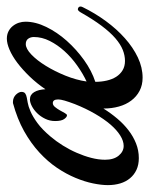

<svg xmlns="http://www.w3.org/2000/svg" viewBox="7 -470 442 569"><g transform="rotate(-90 228.5 -186.0)"><path d="M491.2 -162.1Q473.6 -126 450 -93.8Q426.3 -61.5 399.2 -37.4Q372.1 -13.2 342.3 1Q312.5 15.1 282.2 15.1Q260.3 15.1 243.2 6.1Q226.1 -2.9 214.4 -18.6Q202.6 -34.2 196.8 -55.2Q190.9 -76.2 190.9 -100.1V-101.1Q177.2 -79.1 161.1 -60.1Q145 -41 126.7 -26.9Q108.4 -12.7 87.6 -4.4Q66.9 3.9 43.9 3.9Q24.4 3.9 9.5 -2.9Q-5.4 -9.8 -15.6 -22Q-25.9 -34.2 -31 -51Q-36.1 -67.9 -36.1 -87.9Q-36.1 -106.9 -31 -131.8Q-25.9 -156.7 -14.6 -183.8Q-3.4 -210.9 15.1 -238.5Q33.7 -266.1 60.8 -291Q87.9 -315.9 124 -336.2Q160.2 -356.4 207 -369.1H210.9Q217.3 -369.1 222.7 -366.7Q228 -364.3 231.9 -360.4Q235.8 -356.4 238 -352.1Q240.2 -347.7 240.2 -344.2Q240.2 -336.4 235.8 -333Q231.4 -329.6 223.1 -328.1Q218.8 -327.1 208.3 -325.4Q197.8 -323.7 182.4 -317.1Q167 -310.5 147.9 -296.6Q128.9 -282.7 107.9 -257.8Q93.8 -241.2 81.3 -221.2Q68.8 -201.2 59.6 -179.9Q50.3 -158.7 44.7 -137.2Q39.1 -115.7 39.1 -96.2Q39.1 -70.3 51.3 -55.7Q63.5 -41 80.1 -41Q94.7 -41 111.1 -51.3Q127.4 -61.5 143.6 -80.3Q159.7 -99.1 175.3 -126Q190.9 -152.8 204.1 -186Q210.9 -204.1 214.4 -216.1Q217.8 -228 217.8 -234.9Q217.8 -251 207 -251Q200.7 -251 195.3 -244.4Q189.9 -237.8 185.5 -230Q181.2 -222.2 177.5 -215.6Q173.8 -209 170.9 -209Q165.5 -209 159.7 -217.3Q153.8 -225.6 153.8 -244.1Q153.8 -259.8 160.4 -273.4Q167 -287.1 176.8 -297.1Q186.5 -307.1 197.8 -313Q209 -318.8 217.8 -318.8Q231.9 -318.8 239.5 -306.2Q247.1 -293.5 248 -272.9Q265.6 -298.8 285.9 -319.8Q306.2 -340.8 326.2 -356Q346.2 -371.1 365 -379.2Q383.8 -387.2 397.9 -387.2Q410.2 -387.2 419.7 -382.3Q429.2 -377.4 435.5 -369.4Q441.9 -361.3 445.1 -351.6Q448.2 -341.8 448.2 -332Q448.2 -302.2 432.6 -270.3Q417 -238.3 391.6 -209.7Q366.2 -181.2 334.5 -158.4Q302.7 -135.7 270 -125Q270 -106.9 273.7 -91.1Q277.3 -75.2 284.9 -63.2Q292.5 -51.3 304.2 -44.2Q315.9 -37.1 332 -37.1Q348.1 -37.1 364.7 -43.7Q381.3 -50.3 399.2 -65.7Q417 -81.1 436 -106.4Q455.1 -131.8 476.1 -168.9Q481 -176.8 484.9 -176.8Q487.8 -176.8 490.5 -174.8Q493.2 -172.9 493.2 -168.9Q493.2 -166 491.2 -162.1ZM381.8 -331.1Q368.2 -331.1 350.8 -314.5Q333.5 -297.9 317.4 -271.7Q301.3 -245.6 288.3 -213.6Q275.4 -181.6 271 -150.9Q294.9 -162.1 318.6 -179Q342.3 -195.8 360.8 -216.3Q379.4 -236.8 391.1 -260Q402.8 -283.2 402.8 -307.1Q402.8 -316.9 397.7 -324Q392.6 -331.1 381.8 -331.1Z"/></g></svg>

Font: Mervale Script
Style: Regular
Weight: 400
Designer: Astigmatic (AOETI)
Foundry: Astigmatic (AOETI)
Version: Version 1.000